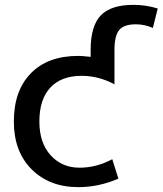

<svg xmlns="http://www.w3.org/2000/svg" viewBox="-20 -760 669 790"><path d="M529 -740Q581 -740 629 -725L609 -645Q575 -660 539 -660Q490 -660 470.5 -636.5Q451 -613 451 -555V-413Q386 -448 316 -448Q232 -448 187 -399.5Q142 -351 142 -260Q142 -172 188.5 -121Q235 -70 307 -70Q377 -70 442 -105L467 -25Q387 10 302 10Q184 10 110.5 -63Q37 -136 37 -260Q37 -387 107 -458.5Q177 -530 302 -530Q317 -530 353 -526V-555Q353 -653 394.5 -696.5Q436 -740 529 -740Z"/></svg>

Font: M PLUS 1p Medium
Style: Regular
Weight: 500
Version: Version 1.062